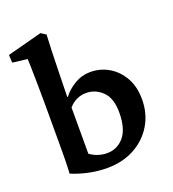

<svg xmlns="http://www.w3.org/2000/svg" viewBox="-133 -777 794 882"><g transform="rotate(-20 264.0 -336.0)"><path d="M69.3 -27.3Q71.3 -60.5 71.8 -91.3Q72.3 -122.1 72.3 -154.3Q72.3 -186.5 72.3 -218.8V-353.5Q72.3 -394.5 71.8 -432.6Q71.3 -470.7 70.8 -502Q70.3 -533.2 69.8 -555.7Q69.3 -578.1 68.4 -587.9L-3.9 -596.7L-5.9 -634.8L164.1 -679.7L188.5 -664.1Q186.5 -624 185.1 -584Q183.6 -543.9 182.6 -491.7Q181.6 -439.5 179.7 -362.3L182.6 -361.3Q204.1 -390.6 240.2 -412.1Q276.4 -433.6 317.4 -433.6Q366.2 -433.6 407.2 -409.7Q448.2 -385.7 473.6 -341.3Q499 -296.9 499 -234.4Q499 -166 466.8 -111.3Q434.6 -56.6 376.5 -24.4Q318.4 7.8 241.2 7.8Q196.3 7.8 152.8 -1.5Q109.4 -10.7 69.3 -27.3ZM264.6 -56.6Q313.5 -56.6 346.2 -94.2Q378.9 -131.8 379.9 -209Q380.9 -282.2 346.7 -315.9Q312.5 -349.6 266.6 -349.6Q242.2 -349.6 220.2 -339.4Q198.2 -329.1 181.6 -309.6V-84Q198.2 -71.3 219.7 -64Q241.2 -56.6 264.6 -56.6Z"/></g></svg>

Font: Crimson Pro ExtraLight SemiBold
Style: Regular
Weight: 600
Version: Version 1.002